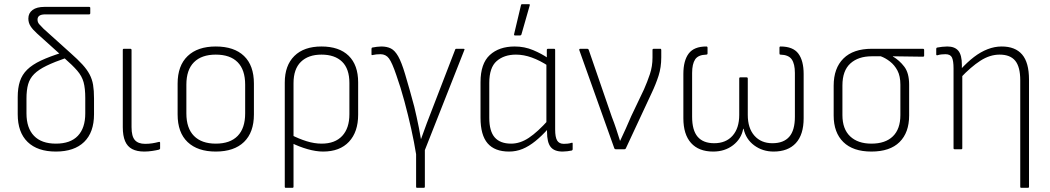

<svg xmlns="http://www.w3.org/2000/svg" viewBox="-20 -716 5038 921"><path d="M248 11Q160 11 112.5 -35Q65 -81 65 -168V-250Q65 -294 75.5 -326Q86 -358 110.5 -382Q135 -406 176.5 -425.5Q218 -445 279 -464L302 -440Q241 -419 203 -400.5Q165 -382 144 -361Q123 -340 115 -312Q107 -284 107 -243V-172Q107 -102 143 -64.5Q179 -27 248 -27Q318 -27 353.5 -64.5Q389 -102 389 -172V-246Q389 -292 381 -321.5Q373 -351 350.5 -377Q328 -403 288 -438L157 -556Q137 -574 126.5 -590.5Q116 -607 116 -627Q116 -653 136 -668Q156 -683 194 -683H407Q413 -683 413 -678V-653Q413 -647 407 -647H197Q160 -647 160 -622Q160 -609 168.5 -599.5Q177 -590 189 -578L319 -461Q353 -431 375 -407Q397 -383 409.5 -359.5Q422 -336 426.5 -309Q431 -282 431 -244V-168Q431 -81 383.5 -35Q336 11 248 11Z M672 11Q637 11 614 -1Q591 -13 580 -39Q569 -65 569 -106V-476Q569 -482 574 -482H605Q611 -482 611 -476V-106Q611 -62 627 -44Q643 -26 676 -26Q694 -26 710 -28.5Q726 -31 741 -35Q748 -37 748 -31V-4Q748 0 742 2Q730 5 710.5 8Q691 11 672 11Z M1015 11Q928 11 880 -34.5Q832 -80 832 -167V-315Q832 -401 880 -447Q928 -493 1015 -493Q1103 -493 1150.5 -447.5Q1198 -402 1198 -315V-167Q1198 -81 1150.5 -35Q1103 11 1015 11ZM1015 -27Q1084 -27 1120 -64Q1156 -101 1156 -172V-310Q1156 -381 1120 -417.5Q1084 -454 1015 -454Q947 -454 910.5 -417.5Q874 -381 874 -310V-172Q874 -101 910.5 -64Q947 -27 1015 -27Z M1351 185Q1346 185 1346 180V-320Q1346 -402 1392 -447.5Q1438 -493 1522 -493Q1607 -493 1652.5 -448.5Q1698 -404 1698 -321V-166Q1698 -83 1654 -36Q1610 11 1530 11Q1496 11 1455.5 -0.5Q1415 -12 1377 -31V-69Q1414 -50 1451 -38.5Q1488 -27 1523 -27Q1587 -27 1621.5 -64Q1656 -101 1656 -168V-318Q1656 -386 1621 -420Q1586 -454 1522 -454Q1459 -454 1423.5 -419.5Q1388 -385 1388 -317V180Q1388 185 1382 185Z M1981 185Q1976 185 1976 180V24Q1967 -33 1952.5 -98Q1938 -163 1920 -230Q1902 -297 1881 -356Q1861 -415 1846 -435.5Q1831 -456 1805 -456Q1795 -456 1785 -455Q1775 -454 1767 -452Q1762 -450 1762 -456V-481Q1762 -487 1766 -488Q1777 -490 1788 -491.5Q1799 -493 1809 -493Q1836 -493 1855 -483.5Q1874 -474 1890 -446Q1906 -418 1923 -361Q1935 -322 1945.5 -283.5Q1956 -245 1967 -205Q1973 -181 1978.5 -155Q1984 -129 1989.5 -102.5Q1995 -76 1999 -50H2000Q2013 -87 2027.5 -125.5Q2042 -164 2057 -202L2163 -477Q2164 -482 2169 -482H2203Q2211 -482 2207 -475L2018 4V180Q2018 185 2012 185Z M2422 11Q2353 11 2319 -28.5Q2285 -68 2285 -151V-322Q2285 -411 2329.5 -452Q2374 -493 2449 -493Q2496 -493 2537.5 -475.5Q2579 -458 2609 -437L2611 -399Q2570 -426 2531 -440Q2492 -454 2455 -454Q2398 -454 2362.5 -423Q2327 -392 2327 -318V-151Q2327 -87 2353 -57Q2379 -27 2432 -27Q2475 -27 2517 -55Q2559 -83 2611 -141V-100Q2579 -64 2548 -39Q2517 -14 2486.5 -1.5Q2456 11 2422 11ZM2679 11Q2639 11 2621.5 -11Q2604 -33 2604 -84V-106L2601 -120V-413L2603 -428V-476Q2603 -482 2609 -482H2638Q2643 -482 2643 -476V-95Q2643 -58 2652.5 -42Q2662 -26 2685 -26Q2693 -26 2703 -27Q2713 -28 2722 -31Q2727 -33 2727 -27V0Q2727 4 2723 6Q2714 8 2701.5 9.5Q2689 11 2679 11ZM2450 -546Q2445 -546 2446 -552L2479 -691Q2480 -696 2485 -696H2517Q2523 -696 2521 -690L2481 -550Q2479 -546 2475 -546Z M2934 0Q2929 0 2927 -4L2759 -475Q2757 -482 2764 -482H2796Q2802 -482 2804 -477L2915 -155Q2926 -127 2935.5 -98.5Q2945 -70 2954 -41H2955Q2969 -70 2982 -99.5Q2995 -129 3008 -159L3069 -287Q3085 -323 3097.5 -360.5Q3110 -398 3110 -440V-477Q3110 -482 3117 -482H3148Q3152 -482 3152 -476V-441Q3152 -393 3139 -352.5Q3126 -312 3106 -270L2982 -4Q2980 0 2975 0Z M3401 11Q3332 11 3295 -30Q3258 -71 3258 -149V-361Q3258 -425 3283.5 -459Q3309 -493 3368 -493Q3374 -493 3374 -487V-460Q3374 -454 3368 -454Q3329 -453 3314.5 -431Q3300 -409 3300 -366V-156Q3300 -91 3326.5 -60Q3353 -29 3406 -29Q3462 -29 3494 -65Q3526 -101 3526 -165V-339Q3526 -345 3531 -345H3561Q3567 -345 3567 -339V-165Q3567 -101 3599 -65Q3631 -29 3685 -29Q3739 -29 3766 -60Q3793 -91 3793 -156V-366Q3793 -409 3778 -431Q3763 -453 3723 -454Q3719 -454 3719 -460V-487Q3719 -493 3724 -493Q3784 -493 3809.5 -459Q3835 -425 3835 -361V-149Q3835 -70 3797.5 -29.5Q3760 11 3691 11Q3638 11 3598 -18.5Q3558 -48 3547 -98H3545Q3536 -50 3496.5 -19.5Q3457 11 3401 11Z M4160 11Q4072 11 4025.5 -34.5Q3979 -80 3979 -162V-305Q3979 -389 4026 -435.5Q4073 -482 4162 -482H4407Q4413 -482 4413 -476V-449Q4413 -444 4407 -444L4263 -446V-445Q4294 -427 4317.5 -396.5Q4341 -366 4341 -310V-162Q4341 -80 4295 -34.5Q4249 11 4160 11ZM4160 -27Q4227 -27 4263 -62Q4299 -97 4299 -164V-310Q4299 -351 4285 -377.5Q4271 -404 4249 -421Q4227 -438 4205 -446H4162Q4097 -446 4059 -411.5Q4021 -377 4021 -306V-164Q4021 -97 4058 -62Q4095 -27 4160 -27Z M4879 185Q4874 185 4874 180V-331Q4874 -395 4850 -424.5Q4826 -454 4775 -454Q4728 -454 4682.5 -424.5Q4637 -395 4587 -342V-382Q4620 -418 4652 -442.5Q4684 -467 4717.5 -480Q4751 -493 4785 -493Q4850 -493 4883 -454.5Q4916 -416 4916 -334V180Q4916 185 4910 185ZM4560 0Q4554 0 4554 -5V-388Q4554 -424 4546.5 -440Q4539 -456 4515 -456Q4507 -456 4496.5 -455Q4486 -454 4477 -451Q4471 -450 4471 -455V-481Q4471 -487 4476 -488Q4486 -490 4499.5 -491.5Q4513 -493 4524 -493Q4560 -493 4577 -472.5Q4594 -452 4594 -405V-380L4596 -361V-5Q4596 0 4591 0Z"/></svg>

Font: Sofia Sans Semi Condensed ExtraLight
Style: Regular
Weight: 250
Version: Version 4.100